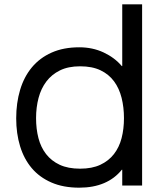

<svg xmlns="http://www.w3.org/2000/svg" viewBox="-20 -859 768 889"><path d="M638 0H546V-73H544Q511 -32 461.5 -11Q412 10 347 10Q273 10 218 -14Q163 -38 127 -80.5Q91 -123 73 -182Q55 -241 55 -311Q55 -382 73 -442.5Q91 -503 127.5 -547Q164 -591 219 -615.5Q274 -640 347 -640Q409 -640 460 -616Q511 -592 544 -553H546V-839H638ZM554 -312Q554 -362 543 -406Q532 -450 508 -482.5Q484 -515 445.5 -533.5Q407 -552 351 -552Q296 -552 257.5 -533Q219 -514 194.5 -481.5Q170 -449 158.5 -405.5Q147 -362 147 -312Q147 -262 158 -219.5Q169 -177 193.5 -145.5Q218 -114 256.5 -96Q295 -78 351 -78Q406 -78 444.5 -96Q483 -114 507.5 -145.5Q532 -177 543 -219.5Q554 -262 554 -312Z"/></svg>

Font: TypoPRO Sinkin Sans
Style: 400 Regular
Weight: 400
Designer: Keith Bates
Foundry: K-Type
Version: Sinkin Sans (version 1.0)  by Keith Bates   •   © 2014   www